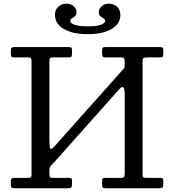

<svg xmlns="http://www.w3.org/2000/svg" viewBox="-20 -1000 925 1020"><path d="M558 -980.5C543 -980.5 530.4 -976 520.2 -967C510.1 -958 505 -946.7 505 -933C505 -924.7 507.8 -918.2 513.5 -913.8C519.2 -909.2 524.8 -905.3 530.2 -902C535.8 -898.7 538.5 -894.2 538.5 -888.5C538.5 -880.8 530.9 -874.2 515.8 -868.5C500.6 -862.8 478.7 -860 450 -860C418.3 -860 394.2 -862.7 377.8 -868C361.2 -873.3 353 -880.2 353 -888.5C353 -893.8 355.8 -898.2 361.5 -901.8C367.2 -905.2 372.8 -909.3 378.2 -914C383.8 -918.7 386.5 -925 386.5 -933C386.5 -946.7 381.4 -958 371.2 -967C361.1 -976 348.5 -980.5 333.5 -980.5C315.8 -980.5 301.2 -975 289.5 -964C277.8 -953 272 -938.8 272 -921.5C272 -889.8 287.7 -864.8 319 -846.2C350.3 -827.8 392.7 -818.5 446 -818.5C499 -818.5 541.2 -827.7 572.5 -846C603.8 -864.3 619.5 -889.2 619.5 -920.5C619.5 -938.2 613.7 -952.6 602 -963.8C590.3 -974.9 575.7 -980.5 558 -980.5ZM642.5 -669V-656C642.5 -648.7 641.8 -643.6 640.5 -640.8C639.2 -637.9 636.8 -634.7 633.5 -631L268 -221C256 -207.7 248.8 -205.1 246.2 -213.2C243.8 -221.4 242.5 -238.7 242.5 -265V-673.5C242.5 -682.5 243.7 -688.3 246 -691C248.3 -693.7 253.7 -695 262 -695H344C351.7 -695 356.7 -696.2 359 -698.5C361.3 -700.8 362.5 -706 362.5 -714V-734C362.5 -741.3 360.8 -745.8 357.5 -747.5C354.2 -749.2 349.2 -750 342.5 -750H57.5C50.2 -750 45 -748.8 42 -746.5C39 -744.2 37.5 -739 37.5 -731V-718C37.5 -709.3 38.3 -703.3 40 -700C41.7 -696.7 46.7 -695 55 -695H128C135.7 -695 140.8 -693.8 143.5 -691.2C146.2 -688.8 147.5 -683.5 147.5 -675.5V-72C147.5 -64 146.1 -59.2 143.2 -57.5C140.4 -55.8 135 -55 127 -55H58C49.3 -55 43.8 -53.8 41.2 -51.2C38.8 -48.8 37.5 -43 37.5 -34V-20C37.5 -11.3 38.8 -5.8 41.2 -3.5C43.8 -1.2 49.2 0 57.5 0H337.5C348.5 0 355.4 -1.3 358.2 -4C361.1 -6.7 362.5 -13.7 362.5 -25V-38C362.5 -45.3 361.4 -50 359.2 -52C357.1 -54 352.7 -55 346 -55H261.5C253.2 -55 247.9 -56.4 245.8 -59.2C243.6 -62.1 242.5 -67.3 242.5 -75V-95C242.5 -107 245.6 -115.9 251.8 -121.8C257.9 -127.6 263.8 -133.7 269.5 -140L613.5 -526C622.5 -536 629.6 -539.4 634.8 -536.2C639.9 -533.1 642.5 -518.7 642.5 -493V-80C642.5 -70.7 641.4 -64.2 639.2 -60.5C637.1 -56.8 631.2 -55 621.5 -55H537C530.3 -55 526.2 -53.8 524.8 -51.2C523.2 -48.8 522.5 -44 522.5 -37V-22C522.5 -12.7 523.6 -6.7 525.8 -4C527.9 -1.3 533.5 0 542.5 0H822.5C832.2 0 838.8 -1.1 842.2 -3.2C845.8 -5.4 847.5 -11.7 847.5 -22V-39C847.5 -46.3 845.9 -50.8 842.8 -52.5C839.6 -54.2 834.7 -55 828 -55H756C748.7 -55 743.8 -56.1 741.2 -58.2C738.8 -60.4 737.5 -65 737.5 -72V-672C737.5 -683 739.3 -689.6 743 -691.8C746.7 -693.9 754 -695 765 -695H828C835.7 -695 840.8 -696.1 843.5 -698.2C846.2 -700.4 847.5 -705 847.5 -712V-731C847.5 -739.7 846.2 -745 843.5 -747C840.8 -749 835.5 -750 827.5 -750H542.5C533.8 -750 528.3 -748.8 526 -746.2C523.7 -743.8 522.5 -738 522.5 -729V-714.5C522.5 -708.2 523.6 -703.3 525.8 -700C527.9 -696.7 532.5 -695 539.5 -695H621C631.7 -695 637.9 -693.3 639.8 -690C641.6 -686.7 642.5 -679.7 642.5 -669Z"/></svg>

Font: Besley*
Style: Regular
Weight: 400
Designer: Owen Earl
Foundry: indestructible type*
Version: Version 3.000; ttfautohint (v1.8.3)